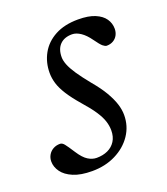

<svg xmlns="http://www.w3.org/2000/svg" viewBox="-92 -503 506 581"><g transform="rotate(-20 161.0 -213.0)"><path d="M44 -101Q51 -101 57.5 -93Q64 -85 78.5 -62.5Q93 -40 106.8 -31.5Q120.5 -23 134.5 -23Q154.5 -23 170.2 -30.2Q186 -37.5 195 -51.8Q204 -66 204 -86.5Q204 -101 199.2 -116Q194.5 -131 182.2 -149.8Q170 -168.5 147 -194.5Q124.5 -220.5 111.5 -241Q98.5 -261.5 93.2 -279Q88 -296.5 88 -313Q88 -347 103.5 -375Q119 -403 149.5 -419.5Q180 -436 224 -436Q257.5 -436 278.2 -427.2Q299 -418.5 309 -404Q319 -389.5 319 -372Q319 -360.5 314 -351.2Q309 -342 300 -336.8Q291 -331.5 279 -331.5Q274 -331.5 267 -337.2Q260 -343 246.5 -362Q233 -381 218.8 -390.5Q204.5 -400 191.5 -400Q166.5 -400 152.5 -385.8Q138.5 -371.5 138.5 -345.5Q138.5 -334.5 144 -320.5Q149.5 -306.5 162.2 -287.5Q175 -268.5 196.5 -242Q218.5 -216 231.5 -193.8Q244.5 -171.5 250.5 -152.8Q256.5 -134 256.5 -117Q256.5 -81 237 -52.2Q217.5 -23.5 184 -6.8Q150.5 10 108 10Q71.5 10 47.8 0Q24 -10 12.5 -26Q1 -42 1 -59.5Q1 -71 6.5 -80.5Q12 -90 21.8 -95.5Q31.5 -101 44 -101Z"/></g></svg>

Font: Newsreader Text
Style: Italic
Weight: 400
Italic angle: -17°
Designer: Hugues Gentile
Foundry: Production Type
Version: Version 1.001